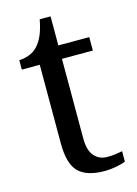

<svg xmlns="http://www.w3.org/2000/svg" viewBox="-105 -718 562 786"><g transform="rotate(-15 176.0 -324.5)"><path d="M240 10Q164 10 129.5 -24.5Q95 -59 95 -145V-479H19V-519Q37 -519 59 -526.5Q81 -534 97 -551Q114 -569 125 -595Q136 -621 143 -659H189V-536H320V-479H189V-142Q189 -91 210 -67Q231 -43 265 -43Q283 -43 298 -45Q313 -47 329 -50V-6Q316 0 290 5Q264 10 240 10Z"/></g></svg>

Font: NotoSerif-Regular
Style: Regular
Weight: 400
Designer: Monotype Design Team
Foundry: Monotype Imaging Inc.
Version: Version 2.007; ttfautohint (v1.8) -l 8 -r 50 -G 200 -x 14 -D